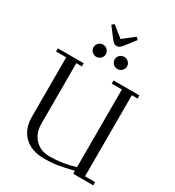

<svg xmlns="http://www.w3.org/2000/svg" viewBox="-242 -1185 1216 1335"><g transform="rotate(30 365.5 -518.0)"><path d="M22 -676.8V-702.1H230V-676.8H185.1V-189.9Q185.1 -116.2 229.5 -69.1Q273.9 -22 348.1 -22Q450.2 -22 550.8 -53.2V-676.8H469.2V-702.1H676.8V-676.8H630.9V-25.9H711.9V0H550.8V-23.9Q480 -6.3 431.4 1.7Q382.8 9.8 323.2 9.8Q220.2 9.8 162.1 -46.1Q104 -102.1 104 -199.2V-676.8ZM247.6 -798.6Q232.9 -813 232.9 -833Q232.9 -853 247.6 -867.4Q262.2 -881.8 282.2 -881.8Q302.2 -881.8 317.1 -867.4Q332 -853 332 -833Q332 -813 317.1 -798.6Q302.2 -784.2 282.2 -784.2Q262.2 -784.2 247.6 -798.6ZM262.2 -1029.8 279.8 -1045.9 367.2 -976.1 456.1 -1045.9 474.1 -1029.8 416 -954.1Q400.4 -934.6 390.9 -927.2Q381.3 -919.9 367.2 -919.9Q353.5 -919.9 344.7 -926.8Q335.9 -933.6 319.8 -954.1ZM417.5 -798.6Q402.8 -813 402.8 -833Q402.8 -853 417.5 -867.4Q432.1 -881.8 452.1 -881.8Q472.2 -881.8 487.1 -867.4Q502 -853 502 -833Q502 -813 487.1 -798.6Q472.2 -784.2 452.1 -784.2Q432.1 -784.2 417.5 -798.6Z"/></g></svg>

Font: Dehuti
Style: Book
Weight: 400
Version: Version 1.2